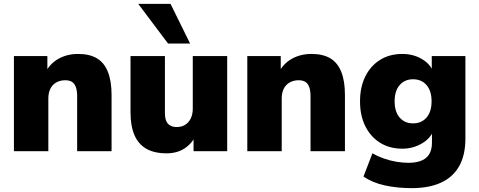

<svg xmlns="http://www.w3.org/2000/svg" viewBox="-20 -782 2479 993"><path d="M52 0V-492H225V-406H214Q238 -453 282.5 -478Q327 -503 384 -503Q443 -503 481 -480.5Q519 -458 538 -410.5Q557 -363 557 -291V0H379V-284Q379 -314 372 -332.5Q365 -351 351.5 -359Q338 -367 318 -367Q291 -367 271 -355.5Q251 -344 240.5 -323Q230 -302 230 -273V0Z M842 11Q778 11 737 -12.5Q696 -36 675.5 -83Q655 -130 655 -202V-492H833V-197Q833 -173 839.5 -157Q846 -141 860 -133Q874 -125 895 -125Q919 -125 937.5 -136.5Q956 -148 966.5 -169.5Q977 -191 977 -220V-492H1155V0H981V-90H997Q975 -41 935.5 -15Q896 11 842 11ZM849 -557 695 -762H862L963 -557Z M1259 0V-492H1432V-406H1421Q1445 -453 1489.5 -478Q1534 -503 1591 -503Q1650 -503 1688 -480.5Q1726 -458 1745 -410.5Q1764 -363 1764 -291V0H1586V-284Q1586 -314 1579 -332.5Q1572 -351 1558.5 -359Q1545 -367 1525 -367Q1498 -367 1478 -355.5Q1458 -344 1447.5 -323Q1437 -302 1437 -273V0Z M2109 191Q2035 191 1970.5 177Q1906 163 1860 131L1906 11Q1932 26 1964.5 37.5Q1997 49 2030 54.5Q2063 60 2092 60Q2153 60 2183.5 34.5Q2214 9 2214 -45V-108H2222Q2207 -66 2161 -39.5Q2115 -13 2061 -13Q1995 -13 1946 -43.5Q1897 -74 1869.5 -129Q1842 -184 1842 -258Q1842 -332 1869.5 -387Q1897 -442 1946 -472.5Q1995 -503 2061 -503Q2117 -503 2161.5 -477Q2206 -451 2221 -409H2213V-492H2387V-66Q2387 20 2355 77Q2323 134 2261 162.5Q2199 191 2109 191ZM2116 -144Q2160 -144 2186 -174Q2212 -204 2212 -258Q2212 -312 2186 -342Q2160 -372 2116 -372Q2073 -372 2047 -342Q2021 -312 2021 -258Q2021 -204 2047 -174Q2073 -144 2116 -144Z"/></svg>

Font: Nunito Sans 12pt ExtraLight 12pt Black
Style: Regular
Weight: 900
Version: Version 3.101;gftools[0.9.27]